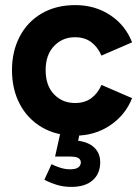

<svg xmlns="http://www.w3.org/2000/svg" viewBox="-20 -520 550 753"><path d="M275 12Q200 12 144 -21Q88 -54 57.5 -112Q27 -170 27 -245Q27 -319 57.5 -377Q88 -435 144 -467.5Q200 -500 275 -500Q353 -500 412.5 -460.5Q472 -421 498 -354L378 -302Q363 -336 337.5 -355Q312 -374 274 -374Q225 -374 192 -339.5Q159 -305 159 -245Q159 -184 192 -150Q225 -116 274 -116Q312 -116 337.5 -134.5Q363 -153 378 -187L498 -135Q472 -69 412 -28.5Q352 12 275 12ZM260 213Q229 213 203 205Q177 197 154 185L182 124Q198 132 217 138Q236 144 255 144Q277 144 287 136.5Q297 129 297 117Q297 106 287.5 100Q278 94 253 94H196L217 0H293L279 69L255 30Q313 30 343 53Q373 76 373 116Q373 161 343.5 187Q314 213 260 213Z"/></svg>

Font: Gabarito SemiBold
Style: Regular
Weight: 600
Designer: Leandro Assis / Alvaro Franca / Felipe Casaprima
Foundry: Naipe Foundry
Version: Version 1.000